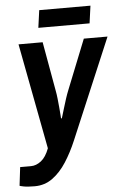

<svg xmlns="http://www.w3.org/2000/svg" viewBox="-66 -728 616 952"><g transform="rotate(-5 242.5 -252.0)"><path d="M68 182Q32 182 12.5 178Q-7 174 -7 173L4 81H58Q84 81 108.5 62Q133 43 149 0L49 -526H169L213 -279Q216 -264 218.5 -241Q221 -218 223 -195.5Q225 -173 226 -157.5Q227 -142 227 -142H231Q231 -142 235.5 -156.5Q240 -171 246.5 -193Q253 -215 260.5 -238Q268 -261 275 -278L374 -526H492L281 -27Q257 30 226.5 77.5Q196 125 157 153.5Q118 182 68 182ZM154 -599 166 -686H421L409 -599Z"/></g></svg>

Font: Archivo Narrow
Style: Bold Italic
Weight: 700
Italic angle: -8°
Designer: Hector Gatti
Foundry: Omnibus-Type
Version: Version 3.002